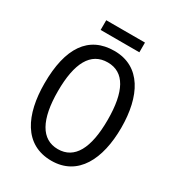

<svg xmlns="http://www.w3.org/2000/svg" viewBox="-202 -978 1023 1112"><g transform="rotate(30 309.5 -422.0)"><path d="M439 -854H180V-789H439ZM567 -358C567 -568 488 -724 311 -724C139 -724 53 -596 53 -359C53 -151 128 10 311 10C488 10 567 -148 567 -358ZM143 -358C143 -546 197 -647 311 -647C422 -647 476 -547 476 -358C476 -168 421 -67 310 -67C199 -67 143 -170 143 -358Z"/></g></svg>

Font: Noto Sans Gujarati UI Condensed
Style: Regular
Weight: 400
Width: 3
Designer: Jelle Bosma - Monotype Design Team, Universal Thirst
Foundry: Monotype Imaging Inc.
Version: Version 2.106